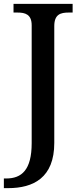

<svg xmlns="http://www.w3.org/2000/svg" viewBox="-34 -734 422 994"><path d="M-14 240H8C139 240 247 186 247 6V-599C247 -660 280 -669 321 -669H342V-714H36V-669H57C96 -669 130 -660 130 -603V7C130 146 78 190 -2 190H-14Z"/></svg>

Font: Noto Serif Vithkuqi Medium
Style: Regular
Weight: 500
Version: Version 1.005